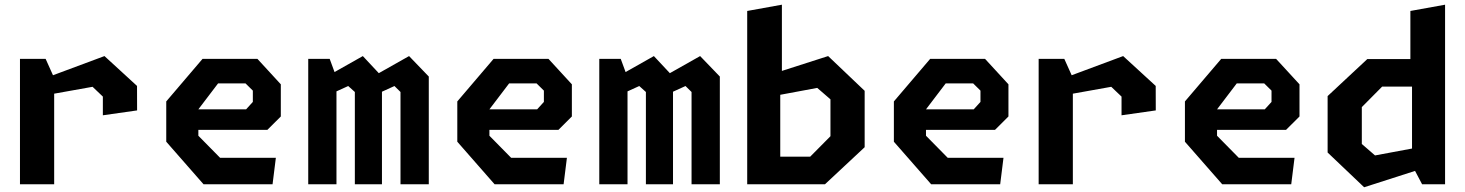

<svg xmlns="http://www.w3.org/2000/svg" viewBox="-20 -785 6240 818"><path d="M418.2 -373.5 374.4 -415.2 134.2 -372.2V-437.8L425.1 -546.1L563.8 -418.9L564.1 -314.6L418.2 -293.8ZM65.1 -534.2H174.4L210.8 -453.2V0H65.1Z M688.3 -181.2V-352.9L842.9 -534.2H1076.7L1176.4 -425.8V-288.8L1119.2 -231.8H791.1V-319.1H1028.4L1057.2 -350.8V-398.9L1025.9 -429.8H909.2L825.1 -319.2V-206.7L917.6 -112.8H1155.3L1141.2 0H847.1Z M1686.3 -393.1 1660.5 -418.5 1568 -376.4V-458.7L1722.8 -546.1L1806.8 -458.9V0H1686.3ZM1293.2 -534.2H1384.6L1413.5 -455.7V0H1293.2ZM1491.8 -393.1 1463.5 -418.5 1371 -376.4V-458.7L1525.8 -546.1L1607.3 -458.9V0H1491.8Z M1928.3 -181.2V-352.9L2082.9 -534.2H2316.7L2416.4 -425.8V-288.8L2359.2 -231.8H2031.1V-319.1H2268.4L2297.2 -350.8V-398.9L2265.9 -429.8H2149.2L2065.1 -319.2V-206.7L2157.6 -112.8H2395.3L2381.2 0H2087.1Z M2926.3 -393.1 2900.5 -418.5 2808 -376.4V-458.7L2962.8 -546.1L3046.8 -458.9V0H2926.3ZM2533.2 -534.2H2624.6L2653.5 -455.7V0H2533.2ZM2731.8 -393.1 2703.5 -418.5 2611 -376.4V-458.7L2765.8 -546.1L2847.3 -458.9V0H2731.8Z M3163.4 -738.3 3311.2 -765V-464.8L3304.2 -438.6V0H3163.4ZM3235.7 -117.4H3431.6L3518.1 -204.7V-361.8L3461.8 -410.5L3235.7 -368.4V-458.7L3508.2 -546.1L3663.8 -398.1V-157.8L3494.8 0H3235.7Z M3788.3 -181.2V-352.9L3942.9 -534.2H4176.7L4276.4 -425.8V-288.8L4219.2 -231.8H3891.1V-319.1H4128.4L4157.2 -350.8V-398.9L4125.9 -429.8H4009.2L3925.1 -319.2V-206.7L4017.6 -112.8H4255.3L4241.2 0H3947.1Z M4758.2 -373.5 4714.4 -415.2 4474.2 -372.2V-437.8L4765.1 -546.1L4903.8 -418.9L4904.1 -314.6L4758.2 -293.8ZM4405.1 -534.2H4514.4L4550.8 -453.2V0H4405.1Z M5028.3 -181.2V-352.9L5182.9 -534.2H5416.7L5516.4 -425.8V-288.8L5459.2 -231.8H5131.1V-319.1H5368.4L5397.2 -350.8V-398.9L5365.9 -429.8H5249.2L5165.1 -319.2V-206.7L5257.6 -112.8H5495.3L5481.2 0H5187.1Z M5995.8 -81.3V-446.1L5988.8 -473.7V-738.3L6136.6 -765V0H6038.7ZM6064.3 -415.9H5868.4L5781.9 -328.7V-171.6L5838.2 -122.8L6064.3 -164.9V-74.7L5791.8 12.8L5636.2 -135.2V-375.6L5805.2 -533.3H6064.3Z"/></svg>

Font: Monaspace Krypton Var ExLight
Style: Regular
Weight: 200
Designer: Riley Cran and the Lettermatic Team
Version: Version 1.200 (Monaspace Krypton Var)